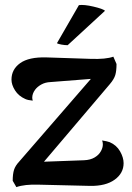

<svg xmlns="http://www.w3.org/2000/svg" viewBox="-20 -756 541 786"><path d="M486 -88Q486 -47 449.5 -20.5Q413 6 349 5L139 0Q81 -2 47 10L32 -16Q32 -44 37.5 -61Q43 -78 59 -95L352 -433L186 -420Q165 -419 149 -410Q133 -401 124 -389Q112 -373 112 -356Q112 -352 114 -344Q93 -346 83 -351Q56 -363 41.5 -386Q27 -409 27 -430Q27 -472 62.5 -497.5Q98 -523 170 -521L352 -515Q414 -513 444 -524L457 -494Q457 -466 452 -449Q447 -432 430 -412L160 -94L324 -100Q350 -101 367.5 -111.5Q385 -122 393 -137Q401 -151 401 -165Q401 -174 398 -181Q418 -178 429 -174Q457 -162 471.5 -136.5Q486 -111 486 -88ZM257 -571Q245 -571 231.5 -573.5Q218 -576 213 -579L303 -735Q324 -738 362.5 -729Q401 -720 410 -712Z"/></svg>

Font: Arima Madurai ExtraBold
Style: Regular
Weight: 800
Designer: Joana Correia and Natanael Gama
Foundry: NDISCOVER
Version: Version 1.019